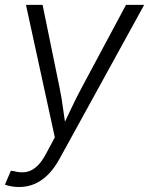

<svg xmlns="http://www.w3.org/2000/svg" viewBox="-31 -561 612 789"><path d="M-10.7 197.8 13.7 140.6 27.3 142.6Q54.2 149.9 77.4 145.5Q100.6 141.1 121.1 122.1Q141.6 103 160.6 66.4L194.3 3.4L75.7 -541H144L213.4 -202.6Q222.7 -157.2 228.5 -112.5Q234.4 -67.9 241.2 -24.4H218.8Q239.7 -67.9 260.5 -112.5Q281.2 -157.2 305.7 -202.6L486.8 -541H561.5L214.4 90.3Q192.9 129.9 167.2 155.8Q141.6 181.6 111.8 194.6Q82 207.5 47.9 207.5Q29.8 207.5 14.4 204.6Q-1 201.7 -10.7 197.8Z"/></svg>

Font: Inter 17pt Light
Style: Italic
Weight: 300
Italic angle: -9.3988°
Version: Version 4.001;git-66647c0bb